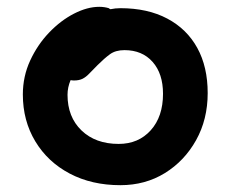

<svg xmlns="http://www.w3.org/2000/svg" viewBox="-20 -531 675 563"><path d="M333 12Q249 12 184.5 -22Q120 -56 83.5 -116.5Q47 -177 47 -254Q47 -307 68.5 -353.5Q90 -400 124 -435.5Q158 -471 197 -491Q236 -511 271 -511Q286 -511 299 -507Q301 -505 304 -504Q318 -507 333 -507Q413 -507 470.5 -476.5Q528 -446 558.5 -390.5Q589 -335 589 -258Q589 -181 555 -120Q521 -59 463.5 -23.5Q406 12 333 12ZM187 -296Q178 -275 178 -253Q178 -188 219 -148.5Q260 -109 328 -109Q386 -109 422 -149Q458 -189 458 -256Q458 -315 427.5 -349.5Q397 -384 345 -384Q319 -384 302.5 -372Q286 -360 266 -340Q251 -325 241.5 -315Q232 -305 222 -300Q212 -295 197 -295Q192 -295 187 -296Z"/></svg>

Font: Shantell Sans Light SemiBold
Style: Regular
Weight: 600
Version: Version 1.008;[ac192a2d6]